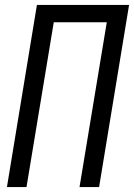

<svg xmlns="http://www.w3.org/2000/svg" viewBox="-20 -755 541 775"><path d="M8 0 129 -735H501L380 0H301L411 -665H197L87 0Z"/></svg>

Font: Iosevka Term Curly
Style: Italic
Weight: 400
Italic angle: -9°
Designer: Belleve Invis
Foundry: Belleve Invis
Version: Version 32.3.0